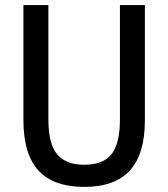

<svg xmlns="http://www.w3.org/2000/svg" viewBox="-20 -725 661 754"><path d="M311 9Q190 9 131 -55.5Q72 -120 72 -253V-705H170V-256Q170 -161 204 -119.5Q238 -78 311 -78Q385 -78 418 -119.5Q451 -161 451 -256V-705H549V-253Q549 -120 490 -55.5Q431 9 311 9Z"/></svg>

Font: Nunito Sans 10pt Condensed SemiBold
Style: Regular
Weight: 600
Width: 3
Designer: Vernon Adams
Foundry: Vernon Adams
Version: Version 3.101;gftools[0.9.27]